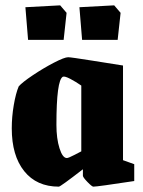

<svg xmlns="http://www.w3.org/2000/svg" viewBox="-20 -686 535 718"><path d="M24 -206Q24 -249 31.5 -293Q39 -337 50 -363Q63 -378 102.5 -404.5Q142 -431 181.5 -451.5Q221 -472 235 -472Q245 -472 326.5 -459Q408 -446 440 -441V-87L482 -72V-9Q344 12 329 12Q324 12 307 -5.5Q290 -23 290 -29V-53Q206 12 200 12Q117 12 70.5 -46Q24 -104 24 -206ZM284 -120V-366Q264 -380 243 -391Q222 -402 215 -399Q191 -386 191 -219Q191 -168 202.5 -131.5Q214 -95 230 -95Q236 -95 259 -107Q282 -119 284 -120ZM85 -537 75 -659 205 -666 229 -638 218 -537ZM287 -537 277 -659 407 -666 431 -638 420 -537Z"/></svg>

Font: Grenze ExtraBold
Style: Regular
Weight: 800
Designer: Renata Polastri
Foundry: Omnibus-Type
Version: Version 1.002; ttfautohint (v1.8)